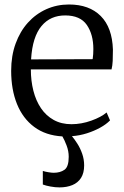

<svg xmlns="http://www.w3.org/2000/svg" viewBox="-20 -582 540 834"><path d="M238.5 232Q219.5 232 199.2 228.2Q179 224.5 166 219.5V160.5Q176.5 164 190.8 166.2Q205 168.5 213 168.5Q241.5 168.5 260 155.5Q278.5 142.5 278.5 99Q278.5 74 269.2 49.8Q260 25.5 251 10.5Q178.5 6.5 128.8 -30.5Q79 -67.5 53.8 -130.2Q28.5 -193 28.5 -274.5Q28.5 -339.5 47.8 -392.5Q67 -445.5 101.2 -483.5Q135.5 -521.5 181.2 -542Q227 -562.5 279.5 -562.5Q367.5 -562.5 417.5 -512.5Q467.5 -462.5 470.5 -366.5Q470.5 -338 469.5 -317.2Q468.5 -296.5 464.5 -280.5H114Q114 -231 125 -187.8Q136 -144.5 158 -112Q180 -79.5 213.2 -61Q246.5 -42.5 290.5 -42.5Q333.5 -42.5 376.8 -58Q420 -73.5 443 -93.5L458 -59Q441.5 -42 415.2 -27.5Q389 -13 357.5 -3Q326 7 292.5 9.5Q303.5 22.5 316 42Q328.5 61.5 337 85.8Q345.5 110 345.5 136.5Q345.5 169.5 332 190.8Q318.5 212 294.2 222Q270 232 238.5 232ZM115 -324 382.5 -325Q384 -333.5 384.8 -346.8Q385.5 -360 385.5 -369Q385.5 -432.5 357 -473.8Q328.5 -515 263 -515Q231.5 -515 205.8 -503.8Q180 -492.5 160.5 -469.2Q141 -446 129.5 -410Q118 -374 115 -324Z"/></svg>

Font: Merriweather 36pt Light
Style: Regular
Weight: 300
Designer: Eben Sorkin
Foundry: Eben Sorkin
Version: Version 2.100